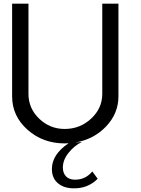

<svg xmlns="http://www.w3.org/2000/svg" viewBox="-20 -770 765 1044"><path d="M536.1 -750H624V-246.1Q624 -153.3 557.1 -82.8Q490.2 -12.2 389.2 4.9L424.8 2Q382.8 22.9 352.3 61.5Q321.8 100.1 321.8 141.1Q321.8 170.9 338.9 189Q356 207 388.2 207Q445.3 207 481.9 162.1L511.2 202.1Q456.1 257.3 374 253.9Q323.2 252 292.7 224.4Q262.2 196.8 262.2 148.9Q262.2 69.8 353 8.8Q346.2 9.8 332 9.8Q212.9 9.8 129.4 -64.7Q45.9 -139.2 45.9 -246.1V-750H134.8V-259.8Q134.8 -180.7 192.9 -124.8Q251 -68.8 332 -68.8Q415 -68.8 475.6 -125Q536.1 -181.2 536.1 -259.8Z"/></svg>

Font: Oakes Grotesk
Style: Regular
Weight: 400
Designer: Samuel Oakes
Foundry: Samuel Oakes
Version: Version 1.0 | wf-rip DC20170320